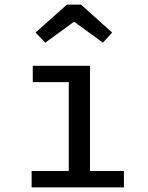

<svg xmlns="http://www.w3.org/2000/svg" viewBox="-20 -812 640 832"><path d="M176 -627 134 -671 270 -792H331L466 -671L426 -627L301 -718ZM517 0H117V-71H278V-456H122V-527H370V-71H517Z"/></svg>

Font: Wlorlttqgufhjawjgtejqphaquk
Style: Regular
Weight: 400
Monospace: yes
Designer: Carrois Corporate & Edenspiekermann
Foundry: Carrois Corporate GbR & Edenspiekermann AG
Version: Version 2.001